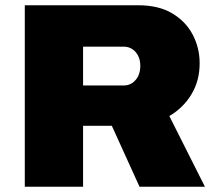

<svg xmlns="http://www.w3.org/2000/svg" viewBox="-20 -708 818 728"><path d="M74 0V-688H505Q582 -688 633.5 -657Q685 -626 711 -576Q737 -526 737 -468Q737 -402 706 -350.5Q675 -299 622 -268L757 0H509L404 -231H295V0ZM295 -384H450Q476 -384 494 -404.5Q512 -425 512 -459Q512 -480 504 -496Q496 -512 482 -521.5Q468 -531 450 -531H295Z"/></svg>

Font: Archivo SemiBold Black
Style: Regular
Weight: 900
Version: Version 2.001